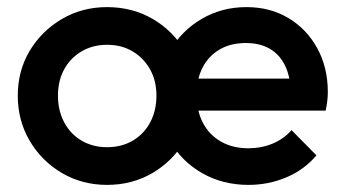

<svg xmlns="http://www.w3.org/2000/svg" viewBox="-20 -510 969 540"><path d="M281 10Q211 10 154 -23.5Q97 -57 63.5 -114Q30 -171 30 -241Q30 -311 63.5 -367Q97 -423 154 -456.5Q211 -490 281 -490Q352 -490 409 -457Q466 -424 499.5 -367.5Q533 -311 533 -241Q533 -171 499.5 -114Q466 -57 409 -23.5Q352 10 281 10ZM281 -96Q322 -96 353.5 -114.5Q385 -133 402.5 -166Q420 -199 420 -241Q420 -283 402 -315Q384 -347 353 -365.5Q322 -384 281 -384Q241 -384 209.5 -365.5Q178 -347 160.5 -315Q143 -283 143 -241Q143 -199 160.5 -166Q178 -133 209.5 -114.5Q241 -96 281 -96ZM679 10Q607 10 549.5 -22.5Q492 -55 458.5 -112Q425 -169 425 -240Q425 -311 458 -367.5Q491 -424 547.5 -457Q604 -490 673 -490Q740 -490 791.5 -459Q843 -428 872.5 -374Q902 -320 902 -251Q902 -239 900.5 -226.5Q899 -214 896 -199H502V-289H839L798 -253Q796 -297 781 -327Q766 -357 738.5 -373Q711 -389 671 -389Q629 -389 598 -371Q567 -353 550 -320.5Q533 -288 533 -243Q533 -198 551 -164Q569 -130 602 -111.5Q635 -93 678 -93Q715 -93 746.5 -106Q778 -119 800 -144L870 -73Q835 -32 785 -11Q735 10 679 10Z"/></svg>

Font: Outfit Thin Medium
Style: Regular
Weight: 500
Version: Version 1.100;gftools[0.9.27]